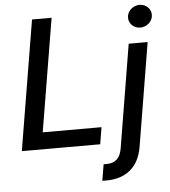

<svg xmlns="http://www.w3.org/2000/svg" viewBox="-62 -812 948 1072"><g transform="rotate(-5 412.0 -275.5)"><path d="M34.4 0H473.7L489.3 -94.5H159.8L264.9 -727.3H155.2ZM467.7 204.2C475.1 204.5 481.9 204.5 489 204.5C601.9 204.5 672.6 144.9 691.1 35.5L787.3 -545.5H681.1L585.2 34.8C576 85.2 550.1 112.9 500 112.9H483ZM690 -692.8C688.2 -658 717.3 -629.6 753.9 -629.6C790.8 -629.6 822.4 -658 823.9 -692.8C825.6 -728 796.5 -756.4 759.9 -756.4C723 -756.4 691.4 -728 690 -692.8Z"/></g></svg>

Font: Magic Ui Pro Medium
Style: Italic
Weight: 500
Italic angle: -9.39999°
Designer: Stefan Endress, Andreas Faust
Version: Version 1.000;FEAKit 1.0